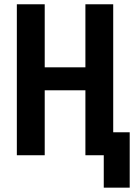

<svg xmlns="http://www.w3.org/2000/svg" viewBox="-20 -718 640 888"><path d="M459.9 149.9H579.9V-106.2H503.6V-698.2H375V-406.6H186.8V-698.2H57.9V0H186.8V-300.4H375V0H459.9Z"/></svg>

Font: Margiela Mono SemiBold
Style: Regular
Weight: 600
Designer: Mike Abbink, Paul van der Laan, Pieter van Rosmalen
Foundry: Bold Monday
Version: Version 2.003 2021